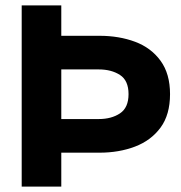

<svg xmlns="http://www.w3.org/2000/svg" viewBox="-20 -688 669 708"><path d="M60 0V-668H206V-556H347Q419 -556 478 -534Q537 -512 572 -464Q607 -416 607 -341Q607 -265 572 -217.5Q537 -170 478 -147.5Q419 -125 347 -125H206V0ZM206 -249H344Q391 -249 422.5 -270Q454 -291 454 -341Q454 -391 422.5 -411.5Q391 -432 344 -432H206Z"/></svg>

Font: Atkinson Hyperlegible Next
Style: Bold
Weight: 700
Designer: Elliott Scott, Megan Eiswerth, Linus Boman, Theodore Petrosky, Letters from Sweden
Foundry: Applied Design Works, Letters from Sweden
Version: Version 2.001